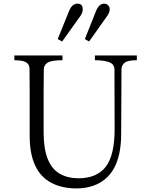

<svg xmlns="http://www.w3.org/2000/svg" viewBox="-20 -1028 832 1064"><path d="M59.6 -694.3V-720.7H326.2V-694.3Q266.6 -694.3 244.6 -681.2Q222.7 -668 222.7 -643.6Q221.7 -580.1 221.7 -516.6V-294.9Q221.7 -115.2 312.5 -64.5Q356.4 -40 414.1 -40Q515.6 -40 565.4 -103Q615.2 -166 615.2 -314.5L614.3 -641.6Q614.3 -668 594.7 -678.7Q566.4 -694.3 505.9 -694.3V-720.7H738.3V-694.3Q687.5 -694.3 670.4 -680.2Q653.3 -666 653.3 -643.6L651.4 -286.1Q651.4 -81.1 532.2 -14.6Q476.6 16.6 400.4 16.1Q324.2 15.6 266.6 -13.7Q145.5 -76.2 144.5 -271.5V-516.6Q144.5 -582 143.6 -646.5Q143.6 -684.6 97.7 -691.4Q78.1 -694.3 59.6 -694.3ZM299.8 -811.5 362.3 -965.8Q378.9 -1007.8 409.2 -1007.8Q438.5 -1007.8 438.5 -976.6Q438.5 -954.1 419.9 -931.6L324.2 -797.9ZM450.2 -811.5 511.7 -965.8Q528.3 -1007.8 557.6 -1007.8Q569.3 -1007.8 578.6 -999.5Q587.9 -991.2 587.9 -974.6Q587.9 -957 568.4 -931.6L473.6 -797.9Z"/></svg>

Font: GenEi Koburi Mincho v6
Style: Regular
Weight: 400
Designer: o_tamon (Modified)
Foundry: o_tamon / Adobe Systems Incorporated
Version: Version 6.1